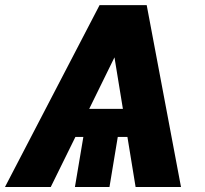

<svg xmlns="http://www.w3.org/2000/svg" viewBox="-37 -748 819 768"><path d="M505.4 0 472.7 -200.2H434.1L400.9 0H262.7L296.4 -200.2H264.6L166 0H-17.1L361.3 -727.5H549.8L687 0ZM454.6 -312.5 420.9 -518.6 319.8 -312.5Z"/></svg>

Font: Inter Display Extra Bold
Style: Italic
Weight: 800
Italic angle: -9.39999°
Designer: Rasmus Andersson
Foundry: rsms
Version: Version 4.000;git-4fc901f